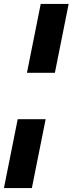

<svg xmlns="http://www.w3.org/2000/svg" viewBox="-29 -762 369 976"><path d="M108 -392 178 -742H320L250 -392ZM-9 194 61 -156H203L133 194Z"/></svg>

Font: Montserrat Thin
Style: Bold Italic
Weight: 700
Italic angle: -11.3°
Version: Version 9.000